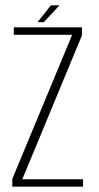

<svg xmlns="http://www.w3.org/2000/svg" viewBox="-20 -697 368 717"><path d="M26 0V-29L249.5 -567H31.5V-595H286V-565L63.5 -28L63 -27.5H290V0ZM120 -614 170 -677H202L143.5 -614Z"/></svg>

Font: Anybody ExtraLight
Style: Regular
Weight: 200
Designer: Tyler Finck
Foundry: Etcetera Type Company
Version: Version 1.010; ttfautohint (v1.8.3) -l 8 -r 50 -G 200 -x 14 